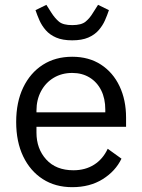

<svg xmlns="http://www.w3.org/2000/svg" viewBox="-20 -763 589 795"><path d="M279 12Q209 12 157 -21.5Q105 -55 76 -115.5Q47 -176 47 -258Q47 -340 76 -400.5Q105 -461 157 -494.5Q209 -528 279 -528Q348 -528 398 -495.5Q448 -463 475 -406Q502 -349 502 -276V-238H131V-214Q131 -147 171.5 -102.5Q212 -58 284 -58Q333 -58 369.5 -81Q406 -104 426 -147L483 -106Q458 -54 405 -21Q352 12 279 12ZM279 -461Q236 -461 202.5 -441Q169 -421 150 -385.5Q131 -350 131 -305V-298H416V-309Q416 -355 399 -389Q382 -423 351 -442Q320 -461 279 -461ZM279 -596Q239 -596 212.5 -607.5Q186 -619 169.5 -638Q153 -657 143.5 -678.5Q134 -700 127 -721L172 -743L193 -710Q207 -688 224 -673.5Q241 -659 279 -659Q317 -659 334.5 -673.5Q352 -688 365 -710L386 -743L431 -721Q424 -700 414.5 -678.5Q405 -657 388.5 -638Q372 -619 345.5 -607.5Q319 -596 279 -596Z"/></svg>

Font: IBM Plex Sans Var
Style: Regular
Weight: 400
Designer: Mike Abbink, Paul van der Laan, Pieter van Rosmalen
Foundry: Bold Monday
Version: Version 3.000